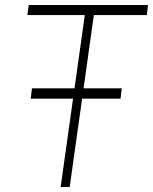

<svg xmlns="http://www.w3.org/2000/svg" viewBox="-20 -743 608 763"><path d="M102 -351 107 -392H464L459 -351ZM221 0 317 -683H89L94 -723H568L563.5 -683H353L257 0Z"/></svg>

Font: Public Sans Thin
Style: Italic
Weight: 100
Italic angle: -8°
Designer: The Public Sans project authors (U.S. Web Design System). Libre Franklin designed by Pablo Impallari and Rodrigo Fuenzal
Version: Version 2.000